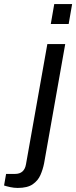

<svg xmlns="http://www.w3.org/2000/svg" viewBox="-127 -743 375 945"><path d="M-40 182Q-58 182 -76.5 178Q-95 174 -107 170L-97 113H-53Q-7 113 1 65L106 -526H194L90 61Q84 91 72 118.5Q60 146 34 164Q8 182 -40 182ZM123 -625 140 -723H228L211 -625Z"/></svg>

Font: Archivo VF Beta
Style: Italic
Weight: 400
Italic angle: -10°
Designer: Hector Gatti
Foundry: Omnibus-Type
Version: Version 1.002